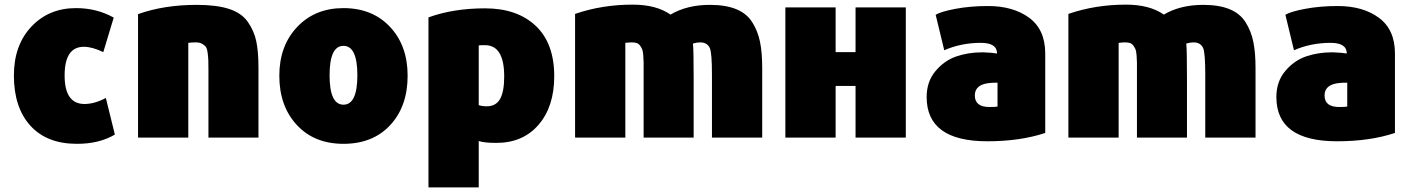

<svg xmlns="http://www.w3.org/2000/svg" viewBox="-20 -594 6093 829"><path d="M476 -13Q409 27 312 27Q182 27 111 -51.5Q40 -130 40 -268Q40 -399 115.5 -479Q191 -559 308 -559Q398 -559 471 -518Q456 -469 426 -369Q378 -392 342 -392Q259 -392 259 -268Q259 -145 345 -145Q388 -145 437 -171Z M1096 0H880V-270Q880 -276 880 -287Q880 -318 879.5 -332.5Q879 -347 876.5 -366Q874 -385 868.5 -392Q863 -399 852.5 -405Q842 -411 826 -411Q806 -411 793 -409V0H576V-533Q688 -573 830 -573Q915 -573 969 -555.5Q1023 -538 1050 -499.5Q1077 -461 1086.5 -416Q1096 -371 1096 -301Z M1740 -267Q1740 -135 1665 -54Q1590 27 1463 27Q1337 27 1261.5 -54.5Q1186 -136 1186 -267Q1186 -396 1263 -477.5Q1340 -559 1463 -559Q1588 -559 1664 -478Q1740 -397 1740 -267ZM1463 -142Q1523 -142 1523 -269Q1523 -396 1463 -396Q1403 -396 1403 -269Q1403 -142 1463 -142Z M2373 -265Q2373 -134 2305.5 -55.5Q2238 23 2123 23Q2072 23 2047 15V215H1830V-519Q1938 -558 2074 -558Q2213 -558 2293 -482.5Q2373 -407 2373 -265ZM2157 -264Q2157 -399 2074 -399Q2054 -399 2047 -398V-140Q2062 -135 2082 -135Q2121 -135 2139 -166.5Q2157 -198 2157 -264Z M3271 0H3054V-271Q3054 -365 3045 -386Q3034 -411 3003 -411Q2989 -411 2972 -406Q2975 -378 2975 -257V0H2759V-270Q2759 -275 2759 -284Q2759 -311 2759 -323.5Q2759 -336 2757.5 -354.5Q2756 -373 2753 -380.5Q2750 -388 2744 -396.5Q2738 -405 2729.5 -408Q2721 -411 2708 -411Q2698 -411 2680 -409V0H2463V-534Q2580 -574 2711 -574Q2814 -574 2875 -531Q2946 -573 3045 -573Q3113 -573 3158.5 -554.5Q3204 -536 3228 -498Q3252 -460 3261.5 -413.5Q3271 -367 3271 -301Z M3891 -562V0H3674V-223H3588V0H3371V-562H3588V-369H3674V-562Z M4493 -363V-20Q4385 16 4243 16Q3981 16 3981 -175Q3981 -242 4019.5 -287.5Q4058 -333 4109.5 -350.5Q4161 -368 4219 -368H4228Q4237 -367 4244 -367Q4257 -367 4285 -363Q4285 -409 4215 -409Q4130 -409 4057 -377L4020 -530Q4042 -544 4106 -556Q4170 -568 4246 -568Q4355 -568 4424 -517Q4493 -466 4493 -363ZM4287 -134V-237Q4266 -237 4257 -236Q4189 -231 4189 -182Q4189 -132 4252 -132Q4280 -132 4287 -134Z M5401 0H5184V-271Q5184 -365 5175 -386Q5164 -411 5133 -411Q5119 -411 5102 -406Q5105 -378 5105 -257V0H4889V-270Q4889 -275 4889 -284Q4889 -311 4889 -323.5Q4889 -336 4887.5 -354.5Q4886 -373 4883 -380.5Q4880 -388 4874 -396.5Q4868 -405 4859.5 -408Q4851 -411 4838 -411Q4828 -411 4810 -409V0H4593V-534Q4710 -574 4841 -574Q4944 -574 5005 -531Q5076 -573 5175 -573Q5243 -573 5288.5 -554.5Q5334 -536 5358 -498Q5382 -460 5391.5 -413.5Q5401 -367 5401 -301Z M6003 -363V-20Q5895 16 5753 16Q5491 16 5491 -175Q5491 -242 5529.5 -287.5Q5568 -333 5619.5 -350.5Q5671 -368 5729 -368H5738Q5747 -367 5754 -367Q5767 -367 5795 -363Q5795 -409 5725 -409Q5640 -409 5567 -377L5530 -530Q5552 -544 5616 -556Q5680 -568 5756 -568Q5865 -568 5934 -517Q6003 -466 6003 -363ZM5797 -134V-237Q5776 -237 5767 -236Q5699 -231 5699 -182Q5699 -132 5762 -132Q5790 -132 5797 -134Z"/></svg>

Font: Repo
Style: ExtraBlack
Weight: 1000
Designer: Stefan Peev
Foundry: Context Ltd
Version: Version 001.000